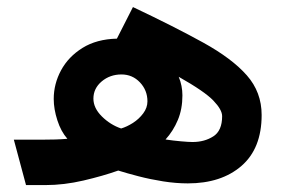

<svg xmlns="http://www.w3.org/2000/svg" viewBox="-20 -535 817 555"><path d="M20 -131.3H105Q124 -131.3 140.4 -131.8Q156.7 -132.3 174.8 -133.8Q156.2 -154.8 145.8 -187.3Q135.3 -219.7 135.3 -249Q135.3 -292.5 156.5 -331.8Q177.7 -371.1 218.5 -396.5Q259.3 -421.9 317.9 -423.3L364.3 -514.6Q484.9 -457.5 567.9 -411.6Q650.9 -365.7 693.6 -317.1Q736.3 -268.6 736.3 -202.6Q736.3 -106 678 -55.4Q619.6 -4.9 522.9 -4.9Q488.8 -4.9 451.7 -10.7Q414.6 -16.6 380.6 -25.4Q346.7 -34.2 321.8 -42Q277.8 -26.4 221.4 -13.2Q165 0 111.3 0H55.2ZM250 -250Q250 -222.7 274.4 -198.5Q298.8 -174.3 330.1 -163.6Q346.7 -168.5 364.3 -179.7Q381.8 -190.9 394 -207.3Q406.2 -223.6 406.2 -242.2Q406.2 -273.9 384.5 -296.9Q362.8 -319.8 331.1 -319.8Q297.9 -319.8 273.9 -299.6Q250 -279.3 250 -250ZM458.5 -131.8Q481 -128.4 503.2 -126.5Q525.4 -124.5 536.6 -124.5Q571.3 -124.5 596.7 -140.9Q622.1 -157.2 622.1 -199.2Q622.1 -217.8 596.9 -244.1Q571.8 -270.5 496.6 -313Q507.3 -287.1 507.3 -259.3Q507.3 -219.7 494.1 -188.2Q481 -156.7 458.5 -131.8Z"/></svg>

Font: Vazirmatn UI NL
Style: Bold
Weight: 700
Designer: Saber Rastikerdar
Foundry: Saber Rastikerdar
Version: Version 33.003